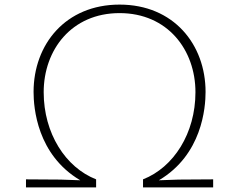

<svg xmlns="http://www.w3.org/2000/svg" viewBox="-20 -794 1040 835"><path d="M93 -14V21H398V-14C265 -66 170 -214 170 -393C170 -577 291 -737 500 -737C709 -737 830 -577 830 -393C830 -214 735 -66 602 -14V21H907V-14L757 -13L671 -10C859 -121 874 -326 874 -394C874 -601 735 -774 500 -774C265 -774 126 -601 126 -394C126 -326 141 -121 329 -10L243 -13Z"/></svg>

Font: LINE Seed JP_OTF Thin
Style: Regular
Weight: 250
Designer: LY Corporation & Fontrix & Fontworks
Version: Version 1.007